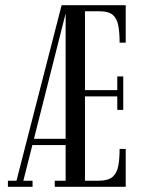

<svg xmlns="http://www.w3.org/2000/svg" viewBox="-20 -720 548 740"><path d="M191 0V-23.5H233V-700H464.5V-555.5H441Q441 -594 436 -621.2Q431 -648.5 414.8 -662.5Q398.5 -676.5 364 -676.5H307.5V-372.5H432V-425.5H455V-296.5H432V-348.5H307.5V-23.5H360.5Q396.5 -23.5 413.5 -38Q430.5 -52.5 435.8 -80Q441 -107.5 441 -146H464.5V0ZM102 -161 104 -185H245L243 -161ZM10.5 0V-23.5H43.5L217.5 -700H241L70 -23.5H105.5V0Z"/></svg>

Font: Imbue 48pt
Style: Regular
Weight: 400
Designer: Tyler Finck
Foundry: Etcetera Type Company
Version: Version 1.102